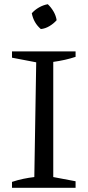

<svg xmlns="http://www.w3.org/2000/svg" viewBox="-20 -892 419 912"><path d="M37 0V-28Q64 -37 90.5 -42.5Q117 -48 143 -51L152 -596L37 -618V-648H339V-622Q315 -614 288.5 -608Q262 -602 233 -598V-51L339 -31V0ZM207 -872Q223 -857 234.5 -837Q246 -817 249 -796Q235 -780 215 -768Q195 -756 174 -754Q140 -783 131 -829Q145 -845 165 -856.5Q185 -868 207 -872Z"/></svg>

Font: Piazzolla
Style: Regular
Weight: 400
Designer: Juan Pablo del Peral
Foundry: Huerta Tipografica
Version: Version 1.330